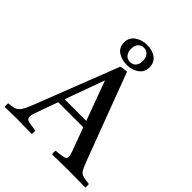

<svg xmlns="http://www.w3.org/2000/svg" viewBox="-270 -1069 1220 1220"><g transform="rotate(45 340.5 -458.5)"><path d="M-22 1Q-24 -15 -22 -31Q6 -34 23 -38Q40 -42 52 -52.5Q64 -63 75 -84.5Q86 -106 101 -145L317 -699Q328 -703 343.5 -705Q359 -707 370 -707L585 -136Q599 -100 608 -79.5Q617 -59 628 -50Q639 -41 656 -37.5Q673 -34 703 -31Q705 -15 703 1Q668 1 631 0Q594 -1 557 -1Q519 -1 480.5 0Q442 1 404 1Q401 -14 404 -31Q453 -36 472 -40.5Q491 -45 491 -64Q491 -72 488 -82Q485 -92 480 -107L423 -261H198L148 -123Q141 -104 137.5 -91.5Q134 -79 134 -69Q134 -47 154.5 -41.5Q175 -36 222 -31Q224 -14 222 1Q188 1 155 0Q122 -1 88 -1Q60 -1 34 0Q8 1 -22 1ZM213 -303H408L310 -569ZM225 -826Q225 -870 260 -894Q295 -918 339 -918Q391 -918 421.5 -894Q452 -870 452 -828Q452 -784 418 -760Q384 -736 339 -736Q293 -736 259 -758Q225 -780 225 -826ZM339 -891Q314 -891 299.5 -874Q285 -857 285 -828Q285 -800 299.5 -782Q314 -764 339 -764Q365 -764 379 -780.5Q393 -797 393 -826Q393 -855 378.5 -873Q364 -891 339 -891Z"/></g></svg>

Font: Tiro Gurmukhi
Style: Regular
Weight: 400
Designer: Gurmukhi: John Hudson & Fiona Ross. Latin: John Hudson.
Foundry: Tiro Typeworks Ltd.
Version: Version 1.52